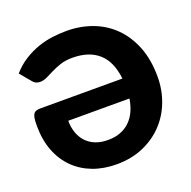

<svg xmlns="http://www.w3.org/2000/svg" viewBox="-131 -870 1004 1008"><g transform="rotate(-20 371.0 -366.0)"><path d="M32 -615Q65.5 -653 104.5 -677.2Q143.5 -701.5 184.2 -715.5Q225 -729.5 265.8 -734.5Q306.5 -739.5 343.5 -739.5Q419.5 -739.5 486.5 -714.8Q553.5 -690 603.5 -640.8Q653.5 -591.5 682.5 -518.8Q711.5 -446 711.5 -350Q711.5 -277 686.8 -211.8Q662 -146.5 615.5 -97.5Q569 -48.5 502.8 -19.8Q436.5 9 353.5 9Q281.5 9 221.8 -13.5Q162 -36 118.8 -78.8Q75.5 -121.5 51.5 -183.2Q27.5 -245 27.5 -324Q27.5 -348 29.5 -363.5Q31.5 -379 37 -388Q42.5 -397 52 -400.5Q61.5 -404 76 -404H534.5Q523.5 -502 470 -549.2Q416.5 -596.5 324 -596.5Q286 -596.5 257.2 -587Q228.5 -577.5 205.2 -565.8Q182 -554 162.2 -544.5Q142.5 -535 123 -535Q110 -535 100 -540Q90 -545 83.5 -553.5ZM191.5 -293Q191.5 -257.5 201.8 -227.2Q212 -197 232.2 -174.5Q252.5 -152 283 -139.2Q313.5 -126.5 354.5 -126.5Q393.5 -126.5 424 -138.2Q454.5 -150 477 -171.8Q499.5 -193.5 513.5 -224.2Q527.5 -255 533.5 -293Z"/></g></svg>

Font: Lato
Style: Regular
Weight: 900
Designer: Lukasz Dziedzic with Adam Twardoch and Botio Nikoltchev
Foundry: tyPoland Lukasz Dziedzic
Version: Version 2.010; 2014-09-01; http://www.latofonts.com/; ttfaut